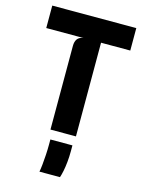

<svg xmlns="http://www.w3.org/2000/svg" viewBox="-142 -812 885 1161"><g transform="rotate(15 300.0 -232.0)"><path d="M220.5 0V-524Q220.5 -551 232.2 -567Q244 -583 270 -586.5H37V-727H563V-586.5H380V0ZM222 263Q225.5 245.5 228.5 216.5Q231.5 187.5 233.5 153.8Q235.5 120 235.5 89.5V58H373.5V94.5Q373.5 130 370.2 162Q367 194 361.8 219.8Q356.5 245.5 350.5 263Z"/></g></svg>

Font: Spline Sans Mono
Style: Regular
Weight: 400
Monospace: yes
Designer: Eben Sorkin, Mirko Velimirovic
Foundry: Sorkin Type
Version: Version 1.004